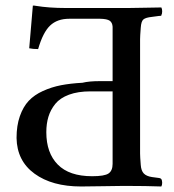

<svg xmlns="http://www.w3.org/2000/svg" viewBox="-20 -674 632 696"><path d="M388.2 -80.1V-342.8H308.1Q262.7 -342.8 230.2 -330.8Q197.8 -318.8 180.4 -297.4Q163.1 -275.9 155.5 -250.7Q147.9 -225.6 147.9 -194.8Q147.9 -119.6 189.5 -77.4Q231 -35.2 314 -35.2Q358.9 -35.2 373.5 -45.2Q388.2 -55.2 388.2 -80.1ZM278.8 -374Q302.7 -379.9 341.8 -379.9H388.2V-577.1Q387.2 -592.3 377.7 -598.9Q368.2 -605.5 342.8 -606H231Q187.5 -606 161.6 -581.3Q135.7 -556.6 118.2 -496.1Q99.1 -496.1 85.9 -499Q88.4 -523.4 92.8 -579.6Q97.2 -635.7 99.1 -653.8Q106 -653.8 109.9 -652.8Q158.2 -645 217.8 -645H445.8Q464.4 -645.5 508.1 -646Q551.8 -646.5 564.9 -647Q567.9 -641.6 567.9 -632.8Q567.9 -624 564.9 -619.1V-617.2Q562 -616.2 556.2 -616.2Q552.2 -615.7 543.5 -614.5Q534.7 -613.3 530.8 -612.8Q507.8 -610.4 499.8 -603.5Q491.7 -596.7 490.2 -573.2Q487.8 -542.5 487.8 -532.2V-117.2Q487.8 -106.4 490.2 -76.2Q491.7 -55.2 501.2 -45.2Q510.7 -35.2 530.8 -32.2Q534.7 -31.7 543.5 -30.5Q552.2 -29.3 556.2 -28.8Q561 -28.8 564.9 -24.9Q567.9 -19.5 567.9 -11.5Q567.9 -3.4 564.9 2Q507.3 0 443.8 0H423.8Q400.9 0 352.8 1Q304.7 2 273.9 2Q168.9 2 105.2 -44.4Q41.5 -90.8 40 -173.8Q40 -218.8 52 -252.9Q64 -287.1 84.2 -308.6Q104.5 -330.1 135.7 -344.2Q167 -358.4 200.9 -365Q234.9 -371.6 278.8 -374Z"/></svg>

Font: Common Serif Medium
Style: Regular
Weight: 500
Designer: Philipp H. Poll, Khaled Hosny
Foundry: Stefan Peev, Context Ltd.
Version: Version 1.026